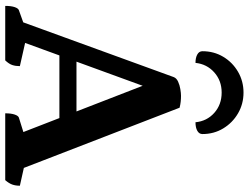

<svg xmlns="http://www.w3.org/2000/svg" viewBox="-126 -802 929 716"><g transform="rotate(90 338.0 -444.5)"><path d="M2.5 0Q2.5 -21.9 7 -35.1Q11.5 -48.4 18.5 -50.9L88.8 -76.1L53.5 -38.8L267.8 -627.9Q271.7 -638.6 284.8 -644.6Q298 -650.6 312.8 -653Q327.6 -655.5 337.7 -655.5Q349.1 -655.5 360.1 -654.3Q371.1 -653.1 382.2 -650.2L617 -42.7L578.2 -75.8L673.1 -54.6Q673.1 -38.9 668.8 -26.6Q664.6 -14.3 652.3 0H403.1Q403.1 -21.9 407.6 -35.1Q412.1 -48.4 419.1 -50.9L489.8 -72.9L482.1 -43.9L281.2 -562.1L318.9 -563.2L128.5 -41.1L121.4 -78.5L227.1 -54.6Q227.1 -38.9 223.1 -26.6Q219.2 -14.3 205.7 0ZM164.5 -202 178.2 -265.7H426.7L442.5 -202ZM325.7 -888.6Q368.2 -888.6 403.3 -868.1Q438.4 -847.7 459.4 -812.9Q480.4 -778.2 480.4 -735.4Q480.4 -723.1 468.3 -716.3Q456.2 -709.5 436.4 -709.5Q432.4 -751.8 401.5 -779.5Q370.6 -807.1 325.7 -807.1Q281.3 -807.1 250.4 -779.5Q219.4 -751.8 215 -709.5Q195.7 -709.5 183.6 -716.3Q171.5 -723.1 171.5 -735.4Q171.5 -778.2 192.2 -812.9Q213 -847.7 248.1 -868.1Q283.2 -888.6 325.7 -888.6Z"/></g></svg>

Font: Pitagon Serif
Style: Regular
Weight: 400
Designer: Travis Tran
Foundry: Pitagon
Version: Version 1.000;gftools[0.9.26]